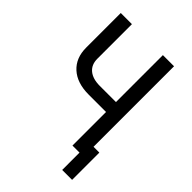

<svg xmlns="http://www.w3.org/2000/svg" viewBox="-248 -843 1096 1096"><g transform="rotate(45 300.0 -295.0)"><path d="M405 0V-271H265Q171 -271 118 -319Q65 -367 65 -451V-730H155V-451Q155 -403 186.5 -377Q218 -351 275 -351H405V-730H495V-80H542V140H462V0Z"/></g></svg>

Font: JetBrainsMono NFM
Style: Regular
Weight: 400
Monospace: yes
Designer: Philipp Nurullin, Konstantin Bulenkov
Foundry: JetBrains
Version: Version 2.304; ttfautohint (v1.8.4.7-5d5b);Nerd Fonts 3.3.0